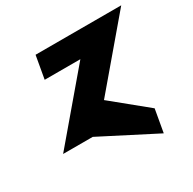

<svg xmlns="http://www.w3.org/2000/svg" viewBox="-151 -667 991 988"><g transform="rotate(-30 344.5 -173.0)"><path d="M572.9 32 368.3 -135 689 -513H180L156.2 -378H368.2L47.5 0H223.5L549.1 167Z"/></g></svg>

Font: Hussar Wysoki
Style: Obl
Weight: 700
Foundry: Cannot Into Space Fonts
Version: Version 0.92